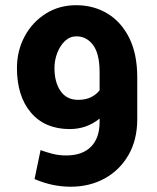

<svg xmlns="http://www.w3.org/2000/svg" viewBox="-20 -705 602 735"><path d="M271.5 -685.1Q338.4 -685.1 391.4 -653.1Q444.3 -621.1 474.9 -559.6Q505.4 -498 505.4 -409.2V-249Q505.4 -169.4 471.7 -111.3Q438 -53.2 380.4 -21.7Q322.8 9.8 250.5 9.8Q180.2 9.8 112.3 -19.5L135.3 -130.4Q156.2 -122.6 180.9 -116.2Q205.6 -109.9 233.4 -109.9Q294.9 -109.9 328.1 -143.1Q361.3 -176.3 361.3 -238.3V-251Q311.5 -210.9 247.1 -210.9Q151.9 -210.9 98.4 -273.9Q44.9 -336.9 44.9 -444.3Q44.9 -510.7 74.2 -565.4Q103.5 -620.1 154.8 -652.6Q206.1 -685.1 271.5 -685.1ZM279.3 -322.8Q308.1 -322.8 328.6 -333Q349.1 -343.3 361.3 -359.4V-428.7Q361.3 -499 336.4 -532.5Q311.5 -565.9 272.5 -565.9Q247.6 -565.9 228.8 -548.1Q210 -530.3 199.2 -502.4Q188.5 -474.6 188.5 -444.3Q188.5 -390.6 211.7 -356.7Q234.9 -322.8 279.3 -322.8Z"/></svg>

Font: Robert Sans Black
Style: Regular
Weight: 900
Designer: Christian Robertson (extended by Adam Twardoch)
Foundry: Google
Version: Version 12.135;April 2, 2019;FontCreator 11.5.0.2425 64-bit;